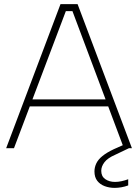

<svg xmlns="http://www.w3.org/2000/svg" viewBox="-20 -720 670 933"><path d="M596 -23 607 0 540 32Q503 48 487.5 68.5Q472 89 472 110Q472 137 491.5 150.5Q511 164 539 164Q554 164 570.5 160.5Q587 157 603 151V181Q587 187 570 190Q553 193 537 193Q511 193 488.5 184.5Q466 176 452.5 158.5Q439 141 439 113Q439 93 448 74Q457 55 478 38Q499 21 533 5ZM332 -666H300L48 0H10L274 -700H357L621 0H582ZM112 -237H520V-203H112Z"/></svg>

Font: Albert Sans ExtraLight
Style: Regular
Weight: 250
Designer: Andreas Rasmussen
Foundry: a.Foundry
Version: Version 1.025